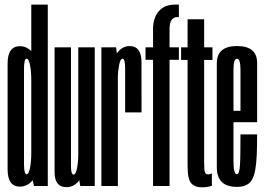

<svg xmlns="http://www.w3.org/2000/svg" viewBox="-20 -805 1148 831"><path d="M127.2 0 115.4 -54V-785H186.8V0ZM66.5 2.8Q12.9 2.8 12.9 -72Q12.9 -146.8 12.9 -301Q12.9 -455.9 12.9 -530.5Q12.9 -605.1 66.5 -605.1Q98.9 -605.1 124 -574.4Q149.1 -543.8 149.1 -490.7L115.4 -458.6Q115.4 -495.9 109.9 -523.4Q104.4 -550.9 95.2 -550.9Q83.9 -550.9 83.9 -506.6Q83.9 -462.2 83.9 -301Q83.9 -139.5 83.9 -95.1Q83.9 -50.8 95.2 -50.8Q104.4 -50.8 109.9 -78.2Q115.4 -105.8 115.4 -143.9L149.1 -111Q149.1 -57.9 124 -27.5Q98.9 2.8 66.5 2.8Z M327.4 0 318.8 -51.5V-600H390.1V0ZM287.2 -600V-217.4Q287.2 -122.2 287.2 -85.8Q287.2 -49.4 298.6 -49.4Q307.8 -49.4 313.3 -76.9Q318.8 -104.4 318.8 -138.8L352.5 -127.3Q352.5 -72.1 329.1 -33.5Q305.7 5.1 267.6 5.1Q216.2 5.1 216.2 -60Q216.2 -125.1 216.2 -219.8V-600Z M521.6 -318.5Q521.6 -463 521.6 -507.1Q521.6 -551.1 510.6 -551.1Q501.1 -551.1 495.6 -523.6Q490.1 -496.1 490.1 -473.8L463.3 -485.2Q463.3 -544 486.1 -574.8Q508.8 -605.6 540.9 -605.6Q592.2 -605.6 592.4 -536Q592.6 -466.4 592.6 -318.5ZM418.8 0V-600H482.6L490.1 -534.8V0Z M642.4 0V-546.2H609.8V-600H642.4V-678.6Q642.4 -726.8 666.8 -755.9Q691.2 -785 737.6 -785H754.2V-731.2H748.9Q731.8 -731.2 722.8 -719.1Q713.8 -707 713.8 -677.6V-600H754.2V-546.2H713.8V0Z M853.6 5.8Q823.4 5.8 807.7 -11.8Q791.9 -29.4 791.9 -86V-545.5H763.8V-600H791.9V-721.7H863.6V-600H899.5V-545.5H863.6V-102.5Q863.6 -67.6 867.2 -58.9Q870.8 -50.2 880 -50.2Q889.9 -50.2 897 -54.9V-0.8Q876 5.8 853.6 5.8Z M1004.9 3.8Q918.4 3.8 918.4 -80.9Q918.4 -165.5 918.4 -299.9Q918.4 -455.8 918.4 -530.8Q918.4 -605.7 1005.6 -605.7Q1092.9 -605.7 1092.9 -532.3Q1092.9 -458.9 1092.9 -301.8Q1092.9 -288.5 1092.9 -276.1H982.8V-325.3H1027L1020.8 -316.6Q1020.8 -456.4 1020.8 -503.6Q1020.8 -550.8 1005.6 -550.8Q990.5 -550.8 990.5 -503.6Q990.5 -456.4 990.5 -302.4Q990.5 -165.6 990.5 -108.2Q990.5 -50.8 1004.9 -50.8ZM1004.9 -50.8Q1010.7 -50.8 1013.9 -60.2Q1017.2 -69.7 1018.6 -90.2Q1019.9 -110.6 1020.3 -143.7Q1020.8 -176.8 1020.8 -223.4H1092.9Q1092.9 -171.7 1091.2 -133.6Q1089.4 -95.4 1084.6 -69Q1079.7 -42.5 1070.2 -26.5Q1060.6 -10.6 1044.6 -3.4Q1028.6 3.8 1004.9 3.8L1000.6 -21.1Z"/></svg>

Font: Anybody UltraCondensed Thin
Style: Regular
Weight: 100
Width: 1
Designer: Tyler Finck
Foundry: Etcetera Type Company
Version: Version 1.110